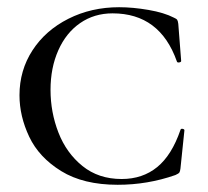

<svg xmlns="http://www.w3.org/2000/svg" viewBox="-20 -500 576 532"><path d="M462 -451Q469 -448 471 -445Q473 -442 474 -434L482 -331Q482 -328 476.5 -327Q471 -326 470 -330Q423 -463 292 -463Q241 -463 202 -436Q163 -409 141.5 -360.5Q120 -312 120 -251Q120 -189 142 -132.5Q164 -76 208.5 -40Q253 -4 317 -4Q375 -4 415.5 -37Q456 -70 480 -140Q481 -144 486 -143Q491 -142 491 -139L480 -33Q479 -25 477 -22Q475 -19 466 -15Q389 12 306 12Q211 12 149.5 -26Q88 -64 61 -121Q34 -178 34 -236Q34 -305 70 -360.5Q106 -416 169.5 -448Q233 -480 310 -480Q348 -480 391.5 -472.5Q435 -465 462 -451Z"/></svg>

Font: Cormorant SC Medium
Style: Regular
Weight: 500
Designer: Christian Thalmann (Catharsis Fonts)
Foundry: Catharsis Fonts
Version: Version 4.000